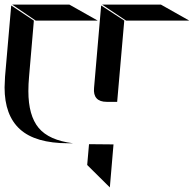

<svg xmlns="http://www.w3.org/2000/svg" viewBox="-106 -826 849 839"><path d="M-53 -806 50 -736H321L197 -806ZM721 -736 597 -806H340L445 -736ZM-86 -444Q-86 -322 -18.5 -261Q49 -200 192 -200H213Q108 -213 63 -267Q18 -321 18 -428Q18 -458 21 -491L42 -736L-57 -802L-84 -491Q-86 -459 -86 -444ZM305 -442Q302 -412 316 -396.5Q330 -381 360 -381H406L437 -736L336 -802ZM374 -7 390 -195 283 -196 275 -105Z"/></svg>

Font: FFF_HK Layer Middle
Style: Regular
Weight: 400
Italic angle: -5°
Designer: bBox Type GmbH
Foundry: bBox Type GmbH
Version: Version 0.002